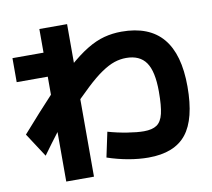

<svg xmlns="http://www.w3.org/2000/svg" viewBox="-91 -895 1181 1071"><g transform="rotate(-10 500.0 -360.0)"><path d="M675 20Q621 20 561.5 9.5Q502 -1 443 -21L473 -162Q525 -147 581 -138Q637 -129 675 -129Q722 -129 748 -146.5Q774 -164 784.5 -208Q795 -252 795 -333Q795 -447 759.5 -498Q724 -549 647 -549Q613 -549 580 -538Q547 -527 507 -500Q467 -473 416.5 -425.5Q366 -378 296 -306H275Q240 -262 199 -208.5Q158 -155 111 -90L23 -225Q124 -340 201 -422Q278 -504 338.5 -557.5Q399 -611 450 -642Q501 -673 548.5 -685.5Q596 -698 647 -698Q803 -698 880 -607Q957 -516 957 -333Q957 -149 889.5 -64.5Q822 20 675 20ZM199 72V-522H23V-658H199V-792H356V72Z"/></g></svg>

Font: M PLUS 1 Thin ExtraBold
Style: Regular
Weight: 800
Version: Version 1.001